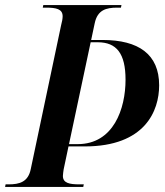

<svg xmlns="http://www.w3.org/2000/svg" viewBox="-42 -734 648 754"><path d="M-22 0H285L287 -10H270C231 -10 205 -15 205 -43C205 -50 207 -61 208 -69L227 -159H291C528 -159 583 -299 583 -399C583 -521 502 -577 361 -577H316L330 -643C341 -695 375 -704 418 -704H433L435 -714H128L126 -704H139C178 -704 204 -699 204 -670C204 -662 202 -649 198 -635L79 -71C69 -19 34 -10 -8 -10H-20ZM263 -168H229L314 -568H342C415 -568 451 -525 451 -421C451 -307 404 -168 263 -168Z"/></svg>

Font: Noto Serif Display SemiCondensed SemiBold
Style: Italic
Weight: 600
Width: 4
Italic angle: -12°
Designer: Monotype Design Team
Foundry: Monotype Imaging Inc.
Version: Version 2.009